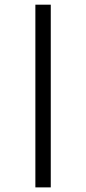

<svg xmlns="http://www.w3.org/2000/svg" viewBox="-20 -687 373 832"><path d="M133.3 125H200V-666.7H133.3Z"/></svg>

Font: Afacad
Style: Regular
Weight: 400
Designer: Kristian Moeller
Foundry: Dicotype
Version: Version 1.000